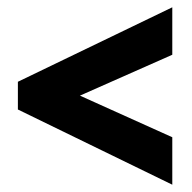

<svg xmlns="http://www.w3.org/2000/svg" viewBox="-20 -622 525 526"><path d="M452 -116 29 -322V-398L452 -602V-472L199 -360L452 -246Z"/></svg>

Font: Noto Sans Lao ExtraCondensed ExtraBold
Style: Regular
Weight: 800
Width: 2
Designer: Monotype Design Team
Foundry: Monotype Imaging Inc.
Version: Version 2.003; ttfautohint (v1.8.4.7-5d5b)